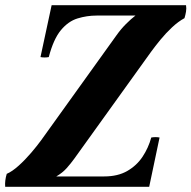

<svg xmlns="http://www.w3.org/2000/svg" viewBox="-35 -720 738 740"><path d="M164 -700H682Q684 -688 682 -675.5Q680 -663 676 -650L487 -660H337Q300 -660 264 -649Q228 -638 199.5 -603.5Q171 -569 153 -500Q137 -497 121 -500ZM540 0H-15Q-16 -12 -14.5 -24.5Q-13 -37 -9 -50L182 -40H367Q419 -40 455.5 -61Q492 -82 514.5 -116Q537 -150 548 -190Q565 -193 580 -190ZM487 -660 676 -650Q652 -637 628 -614.5Q604 -592 583.5 -567Q563 -542 547 -520L251 -108Q238 -90 222 -72Q206 -54 182 -40L-9 -50Q12 -59 37 -81.5Q62 -104 85 -131Q108 -158 124 -180L414 -584Q431 -608 450.5 -627.5Q470 -647 487 -660Z"/></svg>

Font: Poltawski Nowy
Style: Bold Italic
Weight: 700
Italic angle: -12°
Designer: Adam Pótawski, Mateusz Machalski, Borys Kosmynka, Ania Wieluska
Foundry: Capitalics.wtf
Version: Version 1.001;gftools[0.9.25]